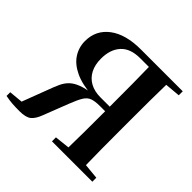

<svg xmlns="http://www.w3.org/2000/svg" viewBox="-185 -922 1112 1112"><g transform="rotate(45 371.0 -366.0)"><path d="M4.4 0V-30.2L148.2 -43.6L82.4 -19.8L147.5 -191.3Q161.7 -230.3 174.7 -259Q187.6 -287.7 208.2 -307.9Q228.8 -328.2 263.5 -341.3Q298.1 -354.5 355.4 -361.7L355.1 -351.5Q267.2 -357.2 211 -383.9Q154.8 -410.7 127.7 -452.8Q100.7 -494.9 100.7 -546.3Q100.7 -635.2 170.5 -687.9Q240.2 -740.5 364.6 -740.5H544.1V-701.7H397.5Q317.4 -701.7 277.8 -658.1Q238.2 -614.6 238.2 -539.5Q238.2 -489.6 256.8 -453.5Q275.4 -417.5 310.6 -398Q345.8 -378.6 394.9 -378.6H542.4V-341H428.5Q388.6 -341 365.5 -332.6Q342.4 -324.2 326.9 -299Q311.4 -273.8 291.8 -223.1L232.2 -69.8Q216.4 -27.2 193.8 -8.7Q171.1 9.7 119.7 9.7Q87.7 9.7 61.9 8Q36 6.2 4.4 0ZM468 0Q470 -86.6 470.5 -174.1Q471 -261.5 471 -352.5V-370.9Q471 -477.2 470.5 -566.4Q470 -655.6 468 -740.5H613.5Q611.5 -654.1 611 -567.7Q610.5 -481.3 610.5 -393.6V-346.1Q610.5 -258.5 611 -171.8Q611.5 -85.2 613.5 0ZM376.3 0V-32.6L511.4 -47.3H554.6L707 -32.6V0ZM539.5 -694.2V-740.5H707V-707.9L554.6 -694.2Z"/></g></svg>

Font: Noto Serif SC ExtraLight
Style: Regular
Weight: 200
Designer: Ryoko NISHIZUKA 西塚涼子 (kana & ideographs); Frank Grießhammer (Latin, Greek & Cyrillic); Wenlong ZHANG 张文龙 (bopomofo); San
Foundry: Adobe
Version: Version 2.002-H1;hotconv 1.1.0;makeotfexe 2.6.0